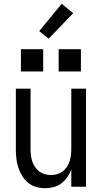

<svg xmlns="http://www.w3.org/2000/svg" viewBox="-20 -990 540 1018"><path d="M220 8Q195 8 171 1Q147 -6 128.5 -21.5Q110 -37 97 -58.5Q84 -80 76.5 -103.5Q69 -127 66.5 -151.5Q64 -176 64 -200V-520H142V-200Q142 -183 144 -166.5Q146 -150 151 -134.5Q156 -119 165.5 -105Q175 -91 188 -81Q201 -71 217 -66.5Q233 -62 250 -62Q267 -62 283 -66.5Q299 -71 312 -81Q325 -91 334.5 -105Q344 -119 349 -134.5Q354 -150 356 -166.5Q358 -183 358 -200V-520H436V0H358V-91Q350 -70 337 -51Q324 -32 305.5 -18Q287 -4 264.5 2Q242 8 220 8ZM291 -611V-729H409V-611ZM91 -611V-729H209V-611ZM238 -785 188 -825 307 -970 368 -920Z"/></svg>

Font: Iosevka Fuck
Style: Regular
Weight: 400
Monospace: yes
Designer: Belleve Invis
Foundry: Belleve Invis
Version: Version 28.0.7; ttfautohint (v1.8.3)